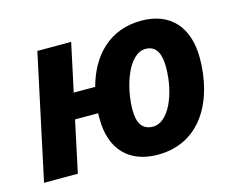

<svg xmlns="http://www.w3.org/2000/svg" viewBox="-84 -679 1002 812"><g transform="rotate(-15 417.5 -273.0)"><path d="M515 10C704 10 791 -156 791 -340C791 -473 721 -556 592 -556C452 -556 366 -463 332 -336H238L283 -546H135L18 0H166L214 -225H315V-199C315 -68 388 10 515 10ZM526 -110C481 -110 459 -140 459 -200C459 -298 502 -436 579 -436C627 -436 643 -395 643 -340C643 -223 594 -110 526 -110Z"/></g></svg>

Font: BC Sans
Style: Bold Italic
Weight: 700
Italic angle: -12°
Designer: Monotype Design Team
Province of B.C.
Foundry: Monotype Imaging Inc.
Version: Version 2.000;GOOG;noto-source:20170915:90ef993387c0